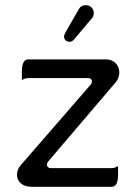

<svg xmlns="http://www.w3.org/2000/svg" viewBox="-20 -719 526 733"><path d="M63.5 -413.1Q75.7 -420.9 88.9 -420.9H315.4Q323.7 -420.9 327.4 -417.2Q331.1 -413.6 331.1 -408.4Q331.1 -403.3 326.7 -396.5L59.1 -88.4Q44.9 -71.8 44.9 -52.7Q44.9 -33.7 56.6 -22Q72.8 -5.9 100.6 -5.9H405.3Q414.6 -5.9 420.4 -11.2Q430.7 -22 430.7 -51.8V-85Q418.5 -77.1 405.3 -77.1H174.8Q163.1 -77.1 160.2 -85.4Q159.2 -87.4 159.2 -90.3Q159.2 -96.2 163.6 -102.1L423.3 -406.7Q435.5 -423.3 435.5 -442.4Q435.5 -463.9 421.4 -478Q407.2 -492.2 384.8 -492.2H88.9Q79.6 -492.2 74.2 -486.8Q63.5 -476.1 63.5 -446.3ZM262.2 -567.9 330.1 -648.4Q337.9 -656.2 337.9 -669.4Q337.9 -682.6 329.1 -690.9Q320.3 -699.2 307.6 -699.2Q288.6 -699.2 280.3 -683.1L230.5 -596.2Q224.6 -585.9 224.6 -580.6Q224.6 -570.8 230.2 -565.2Q235.8 -559.6 245.6 -559.6Q255.4 -559.6 262.2 -567.9Z"/></svg>

Font: YuPearl-Light
Style: Light
Weight: 300
Designer: Max Yao
Foundry: Max-Everyday
Version: Version 1.011; ttfautohint (v1.8.3)